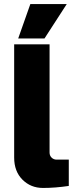

<svg xmlns="http://www.w3.org/2000/svg" viewBox="-20 -919 380 949"><path d="M50 0ZM320 0Q253 10 192.5 10Q132 10 91 -31Q50 -72 50 -140V-700H225V-165Q225 -150 235 -140Q245 -130 260 -130H320ZM70 -729 130 -899H310L200 -729Z"/></svg>

Font: Russo One
Style: Regular
Weight: 400
Designer: Jovanny lemonad
Foundry: Jovanny Lemonad
Version: Version 1.001